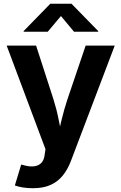

<svg xmlns="http://www.w3.org/2000/svg" viewBox="-20 -787 642 1015"><path d="M58.6 193.3 92.1 82.8 110.1 87.6Q139.9 95.3 162.6 91.8Q185.4 88.4 199.3 73.3Q213.2 58.1 216.1 30.9L220.4 1.6L15.3 -545.9H170.8L262.5 -262.5Q279.5 -208.8 289.9 -155.2Q300.4 -101.6 313.8 -43.1H279.7Q293 -101.6 306.1 -155.6Q319.2 -209.6 336.7 -262.5L432.8 -545.9H586.5L354.7 64.4Q338.1 108.4 312.1 140.7Q286.2 173 247.6 190.5Q209.1 208 154.2 208Q125.2 208 99.7 203.8Q74.1 199.6 58.6 193.3ZM232.3 -619.1H105V-622.7L245.8 -767.1H358.1L499.2 -622.7V-619.1H371.4L302.1 -702.2Z"/></svg>

Font: Adwaita Sans
Style: Regular
Weight: 400
Designer: Rasmus Andersson
Foundry: rsms
Version: Version 4.001;git-9221beed3